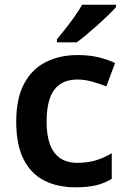

<svg xmlns="http://www.w3.org/2000/svg" viewBox="-20 -786 541 816"><path d="M300 10Q223 10 166.5 -19.5Q110 -49 79.5 -110.5Q49 -172 49 -268Q49 -368 82.5 -430.5Q116 -493 175 -522.5Q234 -552 310 -552Q361 -552 401 -542Q441 -532 469 -518L432 -419Q401 -431 370 -439.5Q339 -448 310 -448Q265 -448 235.5 -428Q206 -408 192 -368.5Q178 -329 178 -269Q178 -211 192.5 -172Q207 -133 236 -113.5Q265 -94 308 -94Q354 -94 389 -105Q424 -116 455 -135V-26Q424 -7 388.5 1.5Q353 10 300 10ZM473 -756Q461 -742 440.5 -722Q420 -702 395.5 -680Q371 -658 347.5 -638.5Q324 -619 306 -606H222V-619Q238 -638 258 -663.5Q278 -689 297.5 -716.5Q317 -744 329 -766H473Z"/></svg>

Font: Noto Sans Thai SemiBold
Style: Regular
Weight: 600
Version: Version 2.001